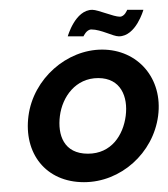

<svg xmlns="http://www.w3.org/2000/svg" viewBox="-20 -367 343 391"><path d="M166 -307C186 -307 210 -293 222 -293C257 -293 272 -347 272 -347H239C239 -347 234 -333 224 -333C211 -333 180 -347 168 -347C133 -347 118 -293 118 -293H150C150 -293 156 -307 166 -307ZM102 -131C107 -170 134 -208 180 -208C226 -208 241 -170 236 -131C231 -92 207 -54 159 -54C110 -54 97 -92 102 -131ZM38 -131C28 -55 73 4 151 4C226 4 292 -55 302 -131C312 -207 261 -266 188 -266C116 -266 48 -207 38 -131Z"/></svg>

Font: Hussar Tani
Style: DwaKurs
Weight: 700
Foundry: Cannot Into Space Fonts
Version: Version 0.92